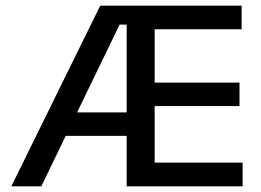

<svg xmlns="http://www.w3.org/2000/svg" viewBox="-20 -659 924 679"><path d="M20 0 334.5 -639H444.5V-572H403L126 0ZM173 -178.5V-261.5H463.5V-178.5ZM457.5 0V-84H838V0ZM428 0V-639H527V0ZM485 -284V-367H827V-284ZM457 -555.5V-639H834.5V-555.5Z"/></svg>

Font: Anek Latin Medium Medium
Style: Regular
Weight: 500
Version: Version 1.003